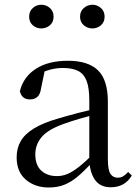

<svg xmlns="http://www.w3.org/2000/svg" viewBox="-20 -792 597 826"><path d="M189.7 14.6Q130.5 14.6 91.1 -19.1Q51.6 -52.8 51.6 -115.1Q51.6 -153.9 68.8 -184.3Q85.9 -214.6 125.4 -239Q164.9 -263.5 230.9 -282.3Q272.8 -294.9 318.8 -306.7Q364.8 -318.5 404.8 -327.7V-303.3Q364.8 -293.3 323.7 -281.5Q282.6 -269.7 248.6 -257Q185.3 -233.6 158.6 -201.7Q131.9 -169.7 131.9 -128.2Q131.9 -81.6 157.5 -58Q183.2 -34.4 225.1 -34.4Q247.6 -34.4 269.6 -43.3Q291.6 -52.2 319.7 -74.2Q347.7 -96.3 385.8 -134.4L394.5 -87.1H370.9Q339.7 -53.7 312.5 -31.1Q285.2 -8.4 256.1 3.1Q227 14.6 189.7 14.6ZM456.8 13.6Q412.1 13.6 389.8 -16.6Q367.5 -46.7 364.2 -99.7V-103.3V-359Q364.2 -415 352.1 -445.3Q339.9 -475.6 314.7 -487.6Q289.6 -499.6 250 -499.6Q221.3 -499.6 192.1 -491.4Q162.9 -483.2 129.7 -464.7L173.2 -491.9L156.8 -412.7Q153.2 -386 140.7 -375.2Q128.1 -364.3 109.4 -364.3Q73.2 -364.3 65.5 -399.7Q80.4 -461 134.1 -495.8Q187.8 -530.6 272.2 -530.6Q359.5 -530.6 401.8 -489.2Q444 -447.8 444 -354.6V-107.7Q444 -60.8 455.1 -44.2Q466.1 -27.5 486.4 -27.5Q499 -27.5 509 -33.2Q519 -38.8 531.4 -52.1L547.1 -36.7Q531.2 -10.7 508.6 1.4Q486 13.6 456.8 13.6ZM157.5 -669.7Q136.8 -669.7 121.1 -683.3Q105.4 -696.9 105.4 -720.3Q105.4 -743.4 121.1 -757.5Q136.8 -771.6 157.5 -771.6Q179 -771.6 194.7 -757.5Q210.5 -743.4 210.5 -720.3Q210.5 -696.9 194.7 -683.3Q179 -669.7 157.5 -669.7ZM378.1 -669.7Q356.6 -669.7 340.5 -683.3Q324.4 -696.9 324.4 -720.3Q324.4 -743.4 340.5 -757.5Q356.6 -771.6 378.1 -771.6Q398.2 -771.6 414.1 -757.5Q430 -743.4 430 -720.3Q430 -696.9 414.1 -683.3Q398.2 -669.7 378.1 -669.7Z"/></svg>

Font: Noto Serif HK
Style: Regular
Weight: 200
Designer: Ryoko NISHIZUKA 西塚涼子 (kana & ideographs); Frank Grießhammer (Latin, Greek & Cyrillic); Wenlong ZHANG 张文龙 (bopomofo); San
Foundry: Adobe
Version: Version 2.001;hotconv 1.1.0;makeotfexe 2.6.0